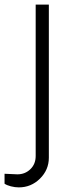

<svg xmlns="http://www.w3.org/2000/svg" viewBox="-56 -520 332 840"><path d="M26.4 299.8Q9.8 299.8 -8.3 295.2Q-26.4 290.5 -36.1 283.7V240.2L20 242.7Q53.7 242.7 76.9 220.2Q100.1 197.8 100.1 162.6V-500H157.7V169.9Q157.7 223.1 118.9 261.5Q80.1 299.8 26.4 299.8Z"/></svg>

Font: Now Alt Light
Style: Regular
Weight: 300
Designer: Alfredo Marco Pradil
Foundry: Alfredo Marco Pradil
Version: Version 1.002;PS 001.002;hotconv 1.0.88;makeotf.lib2.5.64775